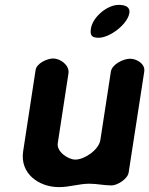

<svg xmlns="http://www.w3.org/2000/svg" viewBox="-20 -761 612 788"><path d="M198 -521C175 -521 130 -502 126 -473L75 -140C61 -48 140 7 222 7C266 7 304 -7 347 -7C378 -7 407 0 438 0C461 0 504 -26 508 -53L572 -467C577 -499 541 -520 514 -520C487 -520 440 -498 435 -467L392 -187C386 -146 327 -106 289 -106C260 -106 212 -138 217 -173L261 -460C266 -494 227 -521 198 -521ZM353 -643C349 -615 357 -606 385 -606C430 -606 504 -661 511 -708C515 -735 490 -741 467 -741C420 -741 360 -691 353 -643Z"/></svg>

Font: Asimov Print
Style: Regular
Weight: 500
Designer: Google
Version: Version 2.000980: 2014